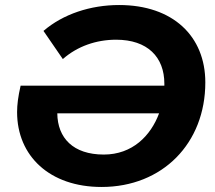

<svg xmlns="http://www.w3.org/2000/svg" viewBox="-20 -732 857 764"><path d="M454 -712C340 -712 231 -676 153 -609L230 -497C288 -548 363 -574 442 -574C567 -574 634 -505 634 -399V-391H62C52 -347 48 -315 48 -286C48 -111 178 12 384 12C627 12 797 -162 797 -404C797 -588 668 -712 454 -712ZM393 -117C271 -117 209 -183 208 -281H613C580 -192 507 -117 393 -117Z"/></svg>

Font: AWKNG-Font
Style: Bold Italic
Weight: 700
Italic angle: -11.3°
Designer: Awakening Church
Foundry: Awakening Church
Version: Version 1.700;PS 001.700;hotconv 1.0.88;makeotf.lib2.5.64775